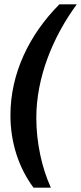

<svg xmlns="http://www.w3.org/2000/svg" viewBox="-20 -706 373 883"><path d="M28 -176C28 -52 65 64 134 157H214C173 68 147 -49 147 -164C147 -350 223 -536 333 -686H253C114 -546 28 -368 28 -176Z"/></svg>

Font: Chivo
Style: Bold Italic
Weight: 700
Italic angle: -8°
Designer: Hector Gatti
Foundry: Omnibus-Type
Version: Version 1.003;PS 001.003;hotconv 1.0.70;makeotf.lib2.5.58329